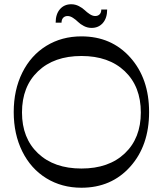

<svg xmlns="http://www.w3.org/2000/svg" viewBox="-20 -880 771 908"><path d="M365.2 7.8Q272 7.8 199 -37.1Q126 -82 85.4 -163.8Q44.9 -245.6 44.9 -350.1Q44.9 -454.6 85.4 -536.4Q126 -618.2 199 -663.1Q272 -708 365.2 -708Q506.8 -708 595.9 -608.4Q685.1 -508.8 685.1 -350.1Q685.1 -191.4 595.9 -91.8Q506.8 7.8 365.2 7.8ZM646 -348.1Q646 -470.7 570.3 -543Q494.6 -615.2 365.2 -615.2Q235.8 -615.2 159.9 -543Q84 -470.7 84 -348.1Q84 -226.6 159.9 -154.8Q235.8 -83 365.2 -83Q494.6 -83 570.3 -154.8Q646 -226.6 646 -348.1ZM413.1 -748Q394 -748 377 -756.8Q359.9 -765.6 349.4 -776.1Q338.9 -786.6 325.4 -795.4Q312 -804.2 299.8 -804.2Q286.6 -804.2 278.8 -795.9Q271 -787.6 271 -772.9H243.2Q243.2 -813 263.4 -836.4Q283.7 -859.9 316.9 -859.9Q335.9 -859.9 353 -851.1Q370.1 -842.3 380.6 -832Q391.1 -821.8 404.5 -813Q418 -804.2 430.2 -804.2Q443.4 -804.2 451.2 -812.3Q459 -820.3 459 -835H486.8Q486.8 -794.9 466.6 -771.5Q446.3 -748 413.1 -748Z"/></svg>

Font: Ribes
Style: Regular
Weight: 400
Designer: Luigi Gorlero
Foundry: Collletttivo
Version: Version 2.100;Glyphs 3.2 (3217)